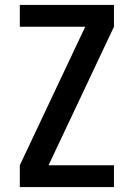

<svg xmlns="http://www.w3.org/2000/svg" viewBox="-20 -755 540 775"><path d="M60 0V-88L324 -647H60V-735H440V-647L176 -88H440V0Z"/></svg>

Font: Iosevka SS18 Semibold
Style: Regular
Weight: 600
Monospace: yes
Designer: Belleve Invis
Foundry: Belleve Invis
Version: Version 25.1.1; ttfautohint (v1.8.4)